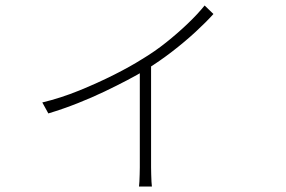

<svg xmlns="http://www.w3.org/2000/svg" viewBox="-20 -610 1040 699"><path d="M134 -237Q201 -253 268.5 -280.5Q336 -308 395.5 -338Q455 -368 496 -394Q543 -422 585.5 -456Q628 -490 664 -524.5Q700 -559 725 -590L757 -559Q730 -529 691.5 -493.5Q653 -458 607 -422.5Q561 -387 511 -356Q481 -338 443 -318Q405 -298 360 -276.5Q315 -255 263.5 -234.5Q212 -214 156 -197ZM489 -375 530 -391V-1Q530 11 530.5 25.5Q531 40 531.5 51.5Q532 63 533 69H486Q487 63 487.5 51.5Q488 40 488.5 25.5Q489 11 489 -1Z"/></svg>

Font: Noto Sans JP Thin ExtraLight
Style: Regular
Weight: 250
Version: Version 2.004-H2;hotconv 1.0.118;makeotfexe 2.5.65603